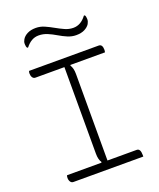

<svg xmlns="http://www.w3.org/2000/svg" viewBox="-165 -1023 931 1124"><g transform="rotate(-20 300.0 -461.5)"><path d="M530 0H95Q83 0 76.5 -10Q70 -20 70 -34Q70 -44 73 -50H287L289 -54Q275 -74 275 -111V-650H95Q83 -650 76.5 -660Q70 -670 70 -684Q70 -694 73 -700H507Q530 -700 530 -664Q530 -658 528 -650H313L311 -646Q325 -626 325 -589V-50H507Q530 -50 530 -10ZM404 -848Q451 -848 485 -894H491Q497 -885 497 -869Q497 -860 495 -854Q493 -848 489 -840Q479 -824 458 -813Q437 -802 405 -802Q378 -802 352 -813Q326 -824 301 -839Q276 -854 250 -865Q224 -876 196 -876Q172 -876 152 -864.5Q132 -853 115 -831H109Q103 -840 103 -856Q103 -865 105 -871Q107 -877 111 -884Q121 -901 142.5 -912Q164 -923 195 -923Q223 -923 249 -911.5Q275 -900 300.5 -885.5Q326 -871 351.5 -859.5Q377 -848 404 -848Z"/></g></svg>

Font: Recursive Mn Csl St Lt
Style: Regular
Weight: 300
Monospace: yes
Version: Version 1.079;hotconv 1.0.112;makeotfexe 2.5.65598; ttfautoh